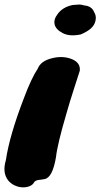

<svg xmlns="http://www.w3.org/2000/svg" viewBox="-35 -735 443 847"><path d="M132 -433Q145 -466 194 -478Q240 -490 280 -475Q321 -459 317 -423Q306 -388 289.5 -337.5Q273 -287 258 -234Q218 -98 212 -42Q197 48 162 55Q152 57 143 58Q121 59 115 70Q109 81 95 86.5Q81 92 64.5 91.5Q48 91 31 83.5Q14 76 2 62Q-26 28 -9 -29Q7 -138 72 -306Q103 -389 132 -433ZM321 -583Q272 -573 241.5 -589Q211 -605 206 -627.5Q201 -650 220 -674Q242 -704 286 -713Q306 -715 315 -715Q324 -715 337 -711Q370 -708 380 -682Q394 -660 382.5 -632Q371 -604 321 -583Z"/></svg>

Font: Knewave
Style: Regular
Weight: 400
Designer: Tyler Finck
Foundry: Tyler Finck
Version: Version 1.001